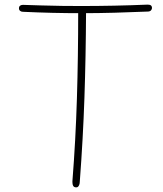

<svg xmlns="http://www.w3.org/2000/svg" viewBox="-20 -790 705 830"><path d="M79 -739Q72 -739 67 -743Q62 -747 62 -754Q62 -762 67 -765.5Q72 -769 79 -769Q115 -768 159.5 -766.5Q204 -765 248.5 -764.5Q293 -764 329 -764Q402 -764 474 -765.5Q546 -767 618 -770Q628 -770 632.5 -766.5Q637 -763 637 -755Q637 -750 632.5 -745Q628 -740 618 -740Q546 -737 475 -735Q404 -733 332 -733Q269 -733 206.5 -734.5Q144 -736 79 -739ZM318 -738Q318 -742 319 -746Q320 -750 322.5 -753Q325 -756 328 -757.5Q331 -759 335 -759Q339 -759 342 -757.5Q345 -756 347.5 -753Q350 -750 351 -746Q352 -742 352 -738Q351 -545 345 -368Q339 -191 325 -6Q325 3 322.5 9Q320 15 317 17.5Q314 20 309 20Q304 20 300 17.5Q296 15 294.5 9Q293 3 293 -6Q307 -184 312.5 -364.5Q318 -545 318 -738Z"/></svg>

Font: Playpen Sans Thin
Style: Regular
Weight: 250
Designer: Laura Meseguer, Veronika Burian, José Scaglione
Foundry: TypeTogether
Version: Version 1.001